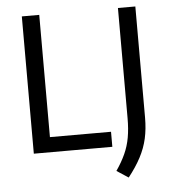

<svg xmlns="http://www.w3.org/2000/svg" viewBox="-52 -643 743 829"><g transform="rotate(-5 319.0 -228.5)"><path d="M73.2 0V-595H148.7V-65.2H413.5V0ZM472.4 138.3 421.9 105.3Q446.6 69.4 461.6 36.2Q476.7 3 483.2 -33.8Q489.8 -70.7 489.8 -117.6V-595H565.2V-112.7Q565.2 -64.3 556 -23Q546.7 18.3 526.1 57.3Q505.5 96.4 472.4 138.3Z"/></g></svg>

Font: Encode Sans SC Condensed Thin
Style: Regular
Weight: 100
Width: 3
Designer: Multiple Designers
Foundry: Impallari Type
Version: Version 3.002